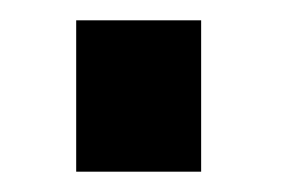

<svg xmlns="http://www.w3.org/2000/svg" viewBox="-20 -389 288 189"><path d="M55 -369H178V-220H55Z"/></svg>

Font: Panefresco 800wt
Style: Regular
Weight: 800
Designer: Campivisivi
Foundry: Campivisivi & Chank Co
Version: Version 1.001